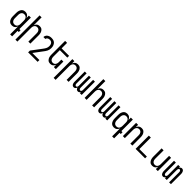

<svg xmlns="http://www.w3.org/2000/svg" viewBox="588 -2922 5325 5325"><g transform="rotate(45 3250.0 -260.0)"><path d="M246 -62Q263 -62 279.5 -66Q296 -70 309.5 -80Q323 -90 333 -104Q343 -118 348.5 -134Q354 -150 356 -166.5Q358 -183 358 -200V-320Q358 -337 356 -353.5Q354 -370 348.5 -386Q343 -402 333 -416Q323 -430 309.5 -440Q296 -450 279.5 -454Q263 -458 246 -458Q229 -458 212.5 -454Q196 -450 182.5 -440Q169 -430 159 -416Q149 -402 143.5 -386Q138 -370 136 -353.5Q134 -337 134 -320V-200Q134 -183 136 -166.5Q138 -150 143.5 -134Q149 -118 159 -104Q169 -90 182.5 -80Q196 -70 212.5 -66Q229 -62 246 -62ZM358 215V-96Q350 -73 336.5 -53Q323 -33 304 -19Q285 -5 262 1.5Q239 8 215 8Q190 8 166 1Q142 -6 122.5 -21.5Q103 -37 90 -58Q77 -79 69 -102.5Q61 -126 58.5 -150.5Q56 -175 56 -200V-320Q56 -345 58.5 -369.5Q61 -394 69 -417.5Q77 -441 90 -462Q103 -483 122.5 -498.5Q142 -514 166 -521Q190 -528 215 -528Q239 -528 262 -521.5Q285 -515 304 -501Q323 -487 336.5 -467Q350 -447 358 -424V-520H436V-70H482V0H436V215Z M564 215V-735H642V-425Q650 -447 662.5 -467Q675 -487 693.5 -501Q712 -515 735 -521.5Q758 -528 781 -528Q806 -528 829.5 -521Q853 -514 872 -498Q891 -482 903.5 -461Q916 -440 923.5 -416.5Q931 -393 933.5 -368.5Q936 -344 936 -320V0H858V-320Q858 -337 856 -353.5Q854 -370 849 -385.5Q844 -401 834.5 -415Q825 -429 812 -439Q799 -449 783 -453.5Q767 -458 750 -458Q733 -458 717 -453.5Q701 -449 688 -439Q675 -429 665.5 -415Q656 -401 651 -385.5Q646 -370 644 -353.5Q642 -337 642 -320V215Z M1436 215H1064V145L1281 -144V-145L1283 -147Q1297 -166 1311 -186Q1325 -206 1336 -227.5Q1347 -249 1352.5 -272.5Q1358 -296 1358 -320Q1358 -337 1356 -353.5Q1354 -370 1348.5 -386Q1343 -402 1333.5 -416Q1324 -430 1310.5 -439.5Q1297 -449 1280.5 -453.5Q1264 -458 1248 -458Q1229 -458 1211 -455Q1193 -452 1177.5 -443Q1162 -434 1151 -418.5Q1140 -403 1140 -385H1062Q1063 -407 1070 -428Q1077 -449 1090.5 -466Q1104 -483 1122.5 -495.5Q1141 -508 1161.5 -515.5Q1182 -523 1204 -525.5Q1226 -528 1248 -528Q1274 -528 1300.5 -522.5Q1327 -517 1350 -503.5Q1373 -490 1390 -469.5Q1407 -449 1417.5 -424.5Q1428 -400 1432 -373.5Q1436 -347 1436 -320Q1436 -290 1429.5 -260.5Q1423 -231 1410 -204Q1397 -177 1379.5 -152.5Q1362 -128 1344 -104V-103H1343L1158 145H1436Z M1719 8Q1694 8 1670.5 1Q1647 -6 1628 -22Q1609 -38 1596.5 -59Q1584 -80 1576.5 -103.5Q1569 -127 1566.5 -151.5Q1564 -176 1564 -200V-735H1642V-520H1936V-450H1642V-200Q1642 -183 1644 -166.5Q1646 -150 1651 -134.5Q1656 -119 1665.5 -105Q1675 -91 1688 -81Q1701 -71 1717 -66.5Q1733 -62 1750 -62Q1767 -62 1783 -66.5Q1799 -71 1812 -81Q1825 -91 1834.5 -105Q1844 -119 1849 -134.5Q1854 -150 1856 -166.5Q1858 -183 1858 -200V-295H1936V0H1858V-95Q1850 -73 1837.5 -53Q1825 -33 1806.5 -19Q1788 -5 1765 1.5Q1742 8 1719 8Z M2064 215V-520H2142V-425Q2150 -447 2162.5 -467Q2175 -487 2193.5 -501Q2212 -515 2235 -521.5Q2258 -528 2281 -528Q2306 -528 2329.5 -521Q2353 -514 2372 -498Q2391 -482 2403.5 -461Q2416 -440 2423.5 -416.5Q2431 -393 2433.5 -368.5Q2436 -344 2436 -320V0H2358V-320Q2358 -337 2356 -353.5Q2354 -370 2349 -385.5Q2344 -401 2334.5 -415Q2325 -429 2312 -439Q2299 -449 2283 -453.5Q2267 -458 2250 -458Q2233 -458 2217 -453.5Q2201 -449 2188 -439Q2175 -429 2165.5 -415Q2156 -401 2151 -385.5Q2146 -370 2144 -353.5Q2142 -337 2142 -320V215Z M2639 8Q2624 8 2610 2.5Q2596 -3 2585 -13.5Q2574 -24 2567.5 -38Q2561 -52 2557 -66.5Q2553 -81 2552 -96Q2551 -111 2551 -126V-520H2623V-126Q2623 -115 2625 -103Q2627 -91 2632 -81Q2637 -71 2647 -64Q2657 -57 2668 -57Q2680 -57 2690 -64Q2700 -71 2705 -81Q2710 -91 2712 -103Q2714 -115 2714 -126V-520H2786V-126Q2786 -115 2788 -103Q2790 -91 2795 -81Q2800 -71 2810 -64Q2820 -57 2832 -57Q2843 -57 2853 -64Q2863 -71 2868 -81Q2873 -91 2875 -103Q2877 -115 2877 -126V-520H2949V0H2877V-46Q2872 -35 2865 -24.5Q2858 -14 2848.5 -6.5Q2839 1 2827 4.5Q2815 8 2802 8Q2787 8 2773 2.5Q2759 -3 2748.5 -13.5Q2738 -24 2731 -38Q2724 -52 2720 -66Q2717 -52 2710.5 -38Q2704 -24 2693.5 -13.5Q2683 -3 2668.5 2.5Q2654 8 2639 8Z M3064 0V-735H3142V-425Q3150 -447 3162.5 -467Q3175 -487 3193.5 -501Q3212 -515 3235 -521.5Q3258 -528 3281 -528Q3306 -528 3329.5 -521Q3353 -514 3372 -498Q3391 -482 3403.5 -461Q3416 -440 3423.5 -416.5Q3431 -393 3433.5 -368.5Q3436 -344 3436 -320V0H3358V-320Q3358 -337 3356 -353.5Q3354 -370 3349 -385.5Q3344 -401 3334.5 -415Q3325 -429 3312 -439Q3299 -449 3283 -453.5Q3267 -458 3250 -458Q3233 -458 3217 -453.5Q3201 -449 3188 -439Q3175 -429 3165.5 -415Q3156 -401 3151 -385.5Q3146 -370 3144 -353.5Q3142 -337 3142 -320V0Z M3639 8Q3624 8 3610 2.5Q3596 -3 3585 -13.5Q3574 -24 3567.5 -38Q3561 -52 3557 -66.5Q3553 -81 3552 -96Q3551 -111 3551 -126V-520H3623V-126Q3623 -115 3625 -103Q3627 -91 3632 -81Q3637 -71 3647 -64Q3657 -57 3668 -57Q3680 -57 3690 -64Q3700 -71 3705 -81Q3710 -91 3712 -103Q3714 -115 3714 -126V-520H3786V-126Q3786 -115 3788 -103Q3790 -91 3795 -81Q3800 -71 3810 -64Q3820 -57 3832 -57Q3843 -57 3853 -64Q3863 -71 3868 -81Q3873 -91 3875 -103Q3877 -115 3877 -126V-520H3949V0H3877V-46Q3872 -35 3865 -24.5Q3858 -14 3848.5 -6.5Q3839 1 3827 4.5Q3815 8 3802 8Q3787 8 3773 2.5Q3759 -3 3748.5 -13.5Q3738 -24 3731 -38Q3724 -52 3720 -66Q3717 -52 3710.5 -38Q3704 -24 3693.5 -13.5Q3683 -3 3668.5 2.5Q3654 8 3639 8Z M4246 -62Q4263 -62 4279.5 -66Q4296 -70 4309.5 -80Q4323 -90 4333 -104Q4343 -118 4348.5 -134Q4354 -150 4356 -166.5Q4358 -183 4358 -200V-320Q4358 -337 4356 -353.5Q4354 -370 4348.5 -386Q4343 -402 4333 -416Q4323 -430 4309.5 -440Q4296 -450 4279.5 -454Q4263 -458 4246 -458Q4229 -458 4212.5 -454Q4196 -450 4182.5 -440Q4169 -430 4159 -416Q4149 -402 4143.5 -386Q4138 -370 4136 -353.5Q4134 -337 4134 -320V-200Q4134 -183 4136 -166.5Q4138 -150 4143.5 -134Q4149 -118 4159 -104Q4169 -90 4182.5 -80Q4196 -70 4212.5 -66Q4229 -62 4246 -62ZM4358 215V-96Q4350 -73 4336.5 -53Q4323 -33 4304 -19Q4285 -5 4262 1.5Q4239 8 4215 8Q4190 8 4166 1Q4142 -6 4122.5 -21.5Q4103 -37 4090 -58Q4077 -79 4069 -102.5Q4061 -126 4058.5 -150.5Q4056 -175 4056 -200V-320Q4056 -345 4058.5 -369.5Q4061 -394 4069 -417.5Q4077 -441 4090 -462Q4103 -483 4122.5 -498.5Q4142 -514 4166 -521Q4190 -528 4215 -528Q4239 -528 4262 -521.5Q4285 -515 4304 -501Q4323 -487 4336.5 -467Q4350 -447 4358 -424V-520H4436V-70H4482V0H4436V215Z M4564 0V-520H4642V-425Q4650 -447 4662.5 -467Q4675 -487 4693.5 -501Q4712 -515 4735 -521.5Q4758 -528 4781 -528Q4806 -528 4829.5 -521Q4853 -514 4872 -498Q4891 -482 4903.5 -461Q4916 -440 4923.5 -416.5Q4931 -393 4933.5 -368.5Q4936 -344 4936 -320V0H4858V-320Q4858 -337 4856 -353.5Q4854 -370 4849 -385.5Q4844 -401 4834.5 -415Q4825 -429 4812 -439Q4799 -449 4783 -453.5Q4767 -458 4750 -458Q4733 -458 4717 -453.5Q4701 -449 4688 -439Q4675 -429 4665.5 -415Q4656 -401 4651 -385.5Q4646 -370 4644 -353.5Q4642 -337 4642 -320V0Z M5064 0V-520H5142V-70H5436V0Z M5719 8Q5694 8 5670.5 1Q5647 -6 5628 -22Q5609 -38 5596.5 -59Q5584 -80 5576.5 -103.5Q5569 -127 5566.5 -151.5Q5564 -176 5564 -200V-520H5642V-200Q5642 -183 5644 -166.5Q5646 -150 5651 -134.5Q5656 -119 5665.5 -105Q5675 -91 5688 -81Q5701 -71 5717 -66.5Q5733 -62 5750 -62Q5767 -62 5783 -66.5Q5799 -71 5812 -81Q5825 -91 5834.5 -105Q5844 -119 5849 -134.5Q5854 -150 5856 -166.5Q5858 -183 5858 -200V-520H5936V0H5858V-95Q5850 -73 5837.5 -53Q5825 -33 5806.5 -19Q5788 -5 5765 1.5Q5742 8 5719 8Z M6140 8Q6124 8 6109.5 2Q6095 -4 6084.5 -16Q6074 -28 6067.5 -42.5Q6061 -57 6057 -72.5Q6053 -88 6052 -103.5Q6051 -119 6051 -135V-520H6123V-135Q6123 -122 6124.5 -109.5Q6126 -97 6131 -85.5Q6136 -74 6146 -65.5Q6156 -57 6168 -57Q6181 -57 6191 -65.5Q6201 -74 6206 -85.5Q6211 -97 6212.5 -109.5Q6214 -122 6214 -135V-520H6286V-475Q6291 -486 6298 -496Q6305 -506 6314.5 -513.5Q6324 -521 6336 -524.5Q6348 -528 6360 -528Q6376 -528 6390.5 -522Q6405 -516 6415.5 -504Q6426 -492 6432.5 -477.5Q6439 -463 6443 -447.5Q6447 -432 6448 -416.5Q6449 -401 6449 -385V0H6377V-385Q6377 -398 6375.5 -410.5Q6374 -423 6369 -434.5Q6364 -446 6354 -454.5Q6344 -463 6332 -463Q6319 -463 6309 -454.5Q6299 -446 6294 -434.5Q6289 -423 6287.5 -410.5Q6286 -398 6286 -385V0H6214V-45Q6209 -34 6202 -24Q6195 -14 6185.5 -6.5Q6176 1 6164 4.5Q6152 8 6140 8Z"/></g></svg>

Font: Iosevka
Style: Regular
Weight: 400
Monospace: yes
Designer: Belleve Invis
Foundry: Belleve Invis
Version: Version 33.2.3; ttfautohint (v1.8.4)